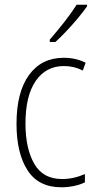

<svg xmlns="http://www.w3.org/2000/svg" viewBox="-20 -784 406 814"><path d="M240 10Q143 10 96.5 -62.5Q50 -135 50 -259Q50 -393 103 -466Q156 -539 250 -539Q302 -539 343 -518L331 -485Q294 -504 251 -504Q175 -504 131.5 -441Q88 -378 88 -260Q88 -155 125 -90Q162 -25 243 -25Q292 -25 340 -46V-11Q320 -1 293.5 4.5Q267 10 240 10ZM349 -757Q333 -734 309.5 -706Q286 -678 261 -651.5Q236 -625 215 -606H191V-616Q223 -653 252.5 -690.5Q282 -728 305 -764H349Z"/></svg>

Font: Noto Sans Lao Looped Condensed ExtraLight
Style: Regular
Weight: 200
Width: 3
Designer: Mark Frömberg, Ben Mitchell
Foundry: The Fontpad Ltd
Version: Version 1.002; ttfautohint (v1.8.4.7-5d5b)